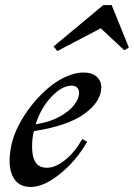

<svg xmlns="http://www.w3.org/2000/svg" viewBox="-20 -732 530 760"><path d="M114 -213Q107 -185 107 -151Q107 -110 121 -89Q135 -68 166 -68Q199 -68 237 -98Q275 -128 306 -182L325 -171Q283 -97 218.5 -44.5Q154 8 102 8Q60 8 39 -20Q18 -48 18 -94Q18 -175 63 -253Q108 -331 175 -387Q208 -414 243.5 -429.5Q279 -445 310 -445Q344 -445 362.5 -428.5Q381 -412 381 -387Q381 -331 315.5 -282.5Q250 -234 114 -213ZM121 -240Q175 -248 214.5 -269.5Q254 -291 273.5 -316.5Q293 -342 293 -364Q293 -377 285.5 -385Q278 -393 264 -393Q225 -393 183.5 -349Q142 -305 121 -240ZM490 -544 472 -533 379 -620 207 -530 192 -548 389 -712H422Z"/></svg>

Font: Ibarra Real Nova
Style: Italic
Weight: 400
Italic angle: -22°
Designer: Jose Maria Ribagorda & Octavio Pardo
Foundry: Octavio Pardo
Version: Version 1.014